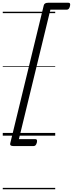

<svg xmlns="http://www.w3.org/2000/svg" viewBox="-20 -983 528 1391"><path d="M487 -938Q483 -924 477.5 -918.5Q472 -913 464 -913H345L117 25H236Q244 25 247 30.5Q250 36 247 50Q243 64 237.5 69.5Q232 75 224 75H76Q50 75 54 56L297 -944Q301 -963 329 -963H476Q484 -963 487 -957.5Q490 -952 487 -938ZM0 378H380V388H0ZM0 -20H380V0H0ZM0 -505H380V-500H0ZM0 -898H380V-888H0Z"/></svg>

Font: Playwrite DE SAS Guides
Style: Regular
Weight: 400
Designer: Veronika Burian, José Scaglione
Foundry: TypeTogether
Version: Version 1.003